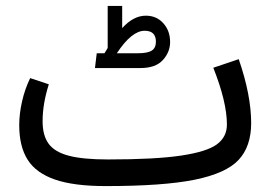

<svg xmlns="http://www.w3.org/2000/svg" viewBox="-20 -615 924 649"><path d="M829 -199Q829 -120 786.5 -74.5Q744 -29 638 -7.5Q532 14 337 14Q230 14 166 -8Q102 -30 73.5 -75Q45 -120 45 -192Q45 -230 54.5 -272Q64 -314 82 -351L145 -330Q124 -264 124 -205Q124 -157 144.5 -129Q165 -101 213 -88.5Q261 -76 345 -76Q504 -76 591.5 -89Q679 -102 713 -127Q747 -152 747 -194Q747 -270 701 -386L787 -415Q829 -293 829 -199ZM555 -473Q555 -439 530.5 -412Q506 -385 455 -385H301L307 -435H333Q341 -447 344 -453V-595H393V-520Q431 -562 473 -562Q509 -562 532 -536.5Q555 -511 555 -473ZM507 -474Q507 -511 469 -511Q425 -511 375 -435H446Q479 -435 493 -444Q507 -453 507 -474Z"/></svg>

Font: FiraGOUPP
Style: Medium
Weight: 400
Designer: bBox Type
Foundry: bBox Type GmbH
Version: Version 1.001